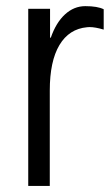

<svg xmlns="http://www.w3.org/2000/svg" viewBox="-20 -611 361 631"><path d="M72.8 -582H144.5V-487.3H147Q164.1 -536.6 193.6 -563.7Q223.1 -590.8 260.3 -590.8Q300.3 -590.8 320.8 -580.6V-513.7Q293 -522 274.4 -522Q268.6 -522 266.1 -521.5Q207 -516.1 175.3 -462.9Q143.6 -409.7 143.6 -313.5V0H72.8Z"/></svg>

Font: Decalotype Light
Style: Regular
Weight: 300
Designer: Alfredo Marco Pradil
Foundry: Alfredo Marco Pradil
Version: Version 1.0